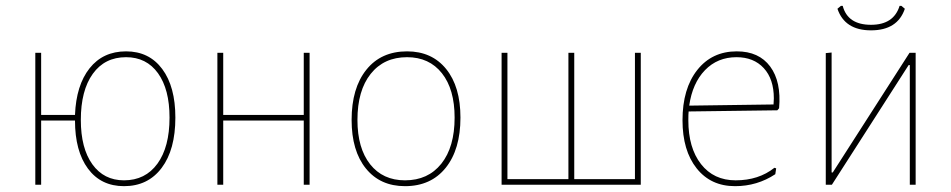

<svg xmlns="http://www.w3.org/2000/svg" viewBox="-20 -633 3259 658"><path d="M101 0V-452H121V-239H237Q241 -341 287 -399Q333 -457 412 -457Q491 -457 536 -396.5Q581 -336 581 -230Q581 -120 534 -57.5Q487 5 405 5Q326 5 281.5 -55Q237 -115 237 -220H121V0ZM405 -15Q478 -15 519.5 -72Q561 -129 561 -230Q561 -327 521.5 -382Q482 -437 412 -437Q339 -437 298 -380Q257 -323 257 -222Q257 -125 296.5 -70Q336 -15 405 -15Z M725 0V-452H745V-239H1021V-452H1041V0H1021V-220H745V0Z M1375 -457Q1460 -457 1509 -396.5Q1558 -336 1558 -230Q1558 -121 1507.5 -58Q1457 5 1368 5Q1283 5 1234 -55.5Q1185 -116 1185 -222Q1185 -331 1235.5 -394Q1286 -457 1375 -457ZM1375 -437Q1296 -437 1250.5 -380Q1205 -323 1205 -222Q1205 -125 1248.5 -70Q1292 -15 1368 -15Q1447 -15 1492.5 -72Q1538 -129 1538 -230Q1538 -327 1494.5 -382Q1451 -437 1375 -437Z M1699 0V-452H1719V-19H1928V-452H1948V-19H2156V-452H2176V0Z M2499 5Q2416 5 2367.5 -56Q2319 -117 2319 -221Q2319 -329 2369.5 -393Q2420 -457 2505 -457Q2581 -457 2619.5 -405Q2658 -353 2650 -262L2644 -255L2340 -251Q2339 -242 2339 -221Q2339 -126 2382.5 -70.5Q2426 -15 2501 -15Q2580 -15 2634 -58L2640 -56L2637 -36Q2575 5 2499 5ZM2504 -437Q2439 -437 2396 -392.5Q2353 -348 2342 -271L2631 -275L2632 -296Q2632 -362 2597.5 -399.5Q2563 -437 2504 -437Z M3069 -613 3081 -603Q3056 -529 2965 -529Q2875 -529 2850 -603L2862 -613H2868Q2885 -548 2965 -548Q3043 -548 3063 -613ZM2810 0V-451L2830 -453V-42H2834L3097 -452H3118V0H3098V-410H3094L2831 0Z"/></svg>

Font: Alegreya Sans SC Thin
Style: Regular
Weight: 100
Designer: Juan Pablo del Peral
Foundry: Huerta Tipografica
Version: Version 2.007